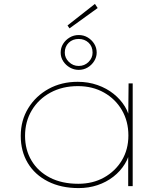

<svg xmlns="http://www.w3.org/2000/svg" viewBox="-20 -951 839 981"><path d="M382 10Q292 10 225 -24Q158 -58 122 -118Q86 -178 86 -257Q86 -336 124.5 -398.5Q163 -461 228.5 -497Q294 -533 377 -533Q431 -533 478 -516.5Q525 -500 560.5 -471.5Q596 -443 618 -407Q640 -371 643 -334L635 -335L637 -525H658V0H635V-183L647 -195Q641 -151 618 -113.5Q595 -76 559 -48Q523 -20 478 -5Q433 10 382 10ZM380 -12Q454 -12 511.5 -44Q569 -76 602.5 -131.5Q636 -187 636 -259Q636 -331 603 -388Q570 -445 511.5 -478Q453 -511 378 -511Q299 -511 238 -478Q177 -445 142.5 -387.5Q108 -330 108 -257Q108 -186 141 -130.5Q174 -75 235 -43.5Q296 -12 380 -12ZM382 -594Q358 -594 337 -606Q316 -618 303 -638Q290 -658 290 -682Q290 -707 302.5 -727Q315 -747 336 -759.5Q357 -772 382 -772Q408 -772 428.5 -759.5Q449 -747 461.5 -727Q474 -707 474 -682Q474 -659 461 -638.5Q448 -618 427.5 -606Q407 -594 382 -594ZM382 -614Q412 -614 432.5 -634.5Q453 -655 453 -682Q453 -714 432.5 -733Q412 -752 382 -752Q351 -752 331 -732.5Q311 -713 311 -682Q311 -655 332 -634.5Q353 -614 382 -614ZM335 -806 325 -821 465 -931 479 -910Z"/></svg>

Font: Lexend Giga Thin
Style: Regular
Weight: 250
Version: Version 1.007